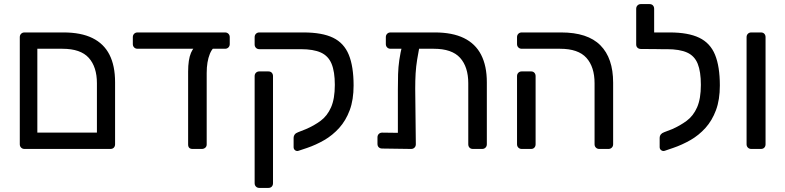

<svg xmlns="http://www.w3.org/2000/svg" viewBox="-20 -730 3849 941"><path d="M100 0Q90 0 83.5 -6.5Q77 -13 77 -23V-548Q77 -558 83.5 -564.5Q90 -571 100 -571H291Q377 -571 433 -543.5Q489 -516 516.5 -462Q544 -408 544 -327V-23Q544 -13 538 -6.5Q532 0 521 0ZM163 -80H455V-322Q455 -402 415 -446.5Q375 -491 286 -491H163Z M924 0Q902 0 902 -22V-379Q902 -438 916 -471Q930 -504 951 -504H1049Q1024 -504 1008.5 -466Q993 -428 993 -372V-22Q993 -12 986 -6Q979 0 969 0ZM654 -491Q644 -491 637.5 -497.5Q631 -504 631 -514V-548Q631 -558 637.5 -564.5Q644 -571 654 -571H1083Q1093 -571 1099.5 -564.5Q1106 -558 1106 -548V-514Q1106 -504 1099.5 -497.5Q1093 -491 1083 -491Z M1251 191Q1241 191 1234.5 184.5Q1228 178 1228 168V-357Q1228 -367 1234.5 -373.5Q1241 -380 1251 -380H1295Q1306 -380 1312 -373.5Q1318 -367 1318 -357V168Q1318 178 1312 184.5Q1306 191 1295 191ZM1443 9Q1434 12 1426.5 6.5Q1419 1 1419 -9V-55Q1419 -64 1424.5 -71Q1430 -78 1441 -82L1479 -97Q1519 -114 1551.5 -138Q1584 -162 1602.5 -204Q1621 -246 1621 -314Q1621 -379 1605 -417.5Q1589 -456 1552.5 -472.5Q1516 -489 1454 -489H1251Q1241 -489 1234.5 -495.5Q1228 -502 1228 -512V-548Q1228 -558 1234.5 -564.5Q1241 -571 1251 -571H1467Q1559 -571 1612.5 -545Q1666 -519 1689.5 -461.5Q1713 -404 1713 -311Q1713 -241 1694 -190Q1675 -139 1642.5 -103Q1610 -67 1569.5 -43.5Q1529 -20 1485 -5Z M1894 -491Q1884 -491 1877.5 -497.5Q1871 -504 1871 -514V-548Q1871 -558 1877.5 -564.5Q1884 -571 1894 -571H2111Q2197 -571 2253.5 -543.5Q2310 -516 2338 -461.5Q2366 -407 2366 -327V-23Q2366 -13 2359.5 -6.5Q2353 0 2343 0H2298Q2287 0 2281 -6.5Q2275 -13 2275 -23V-322Q2275 -402 2235 -446.5Q2195 -491 2106 -491ZM1984 -540H2009Q2024 -540 2031.5 -532.5Q2039 -525 2038 -514Q2030 -472 2024.5 -438Q2019 -404 2017 -370.5Q2015 -337 2015 -295L2018 -23Q2018 -13 2011.5 -6.5Q2005 0 1995 0L1853 -2Q1843 -2 1836.5 -8Q1830 -14 1830 -25V-57Q1830 -67 1836.5 -73.5Q1843 -80 1853 -80L1930 -79V-291Q1930 -332 1931 -366.5Q1932 -401 1937 -436Q1942 -471 1953 -515Q1956 -526 1962.5 -533Q1969 -540 1984 -540Z M2917 0Q2907 0 2900.5 -6.5Q2894 -13 2894 -23V-322Q2894 -402 2854 -446.5Q2814 -491 2725 -491H2537Q2527 -491 2520.5 -497.5Q2514 -504 2514 -514V-548Q2514 -558 2520.5 -564.5Q2527 -571 2537 -571H2730Q2860 -571 2922.5 -508Q2985 -445 2985 -325V-23Q2985 -13 2978.5 -6.5Q2972 0 2962 0ZM2537 0Q2527 0 2520.5 -6.5Q2514 -13 2514 -23V-357Q2514 -367 2520.5 -373.5Q2527 -380 2537 -380H2583Q2593 -380 2599 -373.5Q2605 -367 2605 -357V-23Q2605 -13 2599 -6.5Q2593 0 2583 0Z M3238 9Q3229 12 3221 6.5Q3213 1 3213 -9V-55Q3213 -64 3218.5 -71Q3224 -78 3235 -82L3274 -97Q3313 -114 3345.5 -138Q3378 -162 3396.5 -204Q3415 -246 3415 -314Q3415 -379 3399.5 -417.5Q3384 -456 3347.5 -472.5Q3311 -489 3248 -489H3218Q3208 -489 3201.5 -495.5Q3195 -502 3195 -512V-548Q3195 -558 3201.5 -564.5Q3208 -571 3218 -571H3262Q3353 -571 3407 -545Q3461 -519 3484.5 -461.5Q3508 -404 3508 -311Q3508 -241 3489 -190Q3470 -139 3437.5 -103Q3405 -67 3364 -43.5Q3323 -20 3279 -5ZM3240 -489 3121 -490Q3111 -490 3104.5 -496Q3098 -502 3098 -512V-687Q3098 -697 3104.5 -703.5Q3111 -710 3121 -710H3163Q3174 -710 3180 -703.5Q3186 -697 3186 -687V-571H3242Z M3662 0Q3652 0 3645.5 -6.5Q3639 -13 3639 -23V-548Q3639 -558 3645.5 -564.5Q3652 -571 3662 -571H3709Q3720 -571 3726 -564.5Q3732 -558 3732 -548V-23Q3732 -13 3726 -6.5Q3720 0 3709 0Z"/></svg>

Font: RubikRegular
Style: Regular
Weight: 400
Designer: Hubert and Fischer
Foundry: Hubert and Fischer
Version: Version 2.300;gftools[0.9.30]